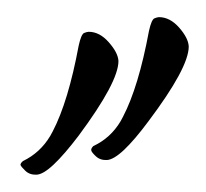

<svg xmlns="http://www.w3.org/2000/svg" viewBox="-20 -519 240 224"><path d="M41.5 -365.7Q59.6 -400.4 71.8 -465.8Q74.7 -479 78.1 -480.5Q81.5 -481.9 83.5 -481.9Q96.2 -481.9 106.9 -469.7Q117.7 -457.5 118.2 -447.8Q118.2 -423.3 71.8 -360.8Q55.2 -338.9 42.7 -327.1Q30.3 -315.4 22.5 -315.2Q14.6 -314.9 9.5 -319.8Q4.4 -324.7 3.9 -326.7Q3.9 -328.6 6.8 -331.1Q26.9 -340.8 38.6 -360.4Q40 -363.3 41.5 -365.7ZM123.5 -382.8Q141.6 -417.5 153.8 -482.9Q156.7 -496.1 160.2 -497.6Q163.6 -499 165.5 -499Q178.2 -499 189 -486.8Q199.7 -474.6 200.2 -464.8Q200.2 -439.9 152.8 -377Q137.2 -356 124.8 -344.2Q112.3 -332.5 104.5 -332.3Q96.7 -332 91.6 -336.9Q86.4 -341.8 86.4 -344Q86.4 -346.2 88.9 -348.6Q108.9 -357.9 120.6 -377.4Q122.1 -380.4 123.5 -382.8Z"/></svg>

Font: Kristi
Style: Regular
Weight: 400
Italic angle: -15°
Version: Version 1.004